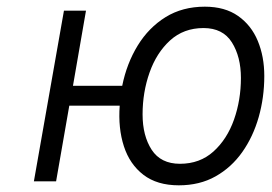

<svg xmlns="http://www.w3.org/2000/svg" viewBox="-20 -543 816 575"><path d="M515.5 12Q450.5 12 409.5 -19.5Q368.5 -51 351 -105Q333.5 -159 338.5 -226.5H187.5L148 0H81.5L171.5 -511H237.5L198.5 -286H346Q359.5 -353 392.5 -406.8Q425.5 -460.5 476 -491.8Q526.5 -523 593.5 -523Q653.5 -523 693 -495.2Q732.5 -467.5 752 -420.5Q771.5 -373.5 771.5 -315.5Q771.5 -251.5 754.8 -192.5Q738 -133.5 705.5 -87.5Q673 -41.5 625.5 -14.8Q578 12 515.5 12ZM519 -52.5Q578.5 -52.5 619.2 -89.2Q660 -126 680.8 -184.8Q701.5 -243.5 701.5 -309.5Q701.5 -373 674.5 -416Q647.5 -459 589.5 -459Q530 -459 489.2 -421.8Q448.5 -384.5 427.8 -325.5Q407 -266.5 407 -200.5Q407 -136.5 434.2 -94.5Q461.5 -52.5 519 -52.5Z"/></svg>

Font: Overpass Light
Style: Italic
Weight: 300
Italic angle: -10°
Designer: Delve Withrington, Dave Bailey, Thomas Jockin
Foundry: Delve Fonts LLC
Version: Version 4.000; ttfautohint (v1.8.3)